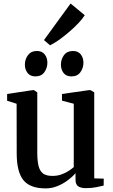

<svg xmlns="http://www.w3.org/2000/svg" viewBox="-20 -1061 640 1092"><path d="M468 9Q439.5 9 424.5 -1.5Q409.5 -12 409.5 -39V-76Q392.5 -56 366 -36Q339.5 -16 307.2 -2.8Q275 10.5 239.5 10.5Q151 10.5 113 -36.5Q75 -83.5 75 -189.5L74.5 -471L20.5 -488V-526.5L166.5 -548.5H173L192 -535.5V-193.5Q192 -147 199.2 -117.5Q206.5 -88 225 -74.2Q243.5 -60.5 278 -60.5Q305.5 -60.5 328.2 -68.5Q351 -76.5 369 -88Q387 -99.5 399.5 -110.5V-471L332.5 -488.5V-526.5L487 -548.5H494.5L516 -535.5V-46.5L570 -45L569.5 -5.5Q552.5 -1.5 527 3.8Q501.5 9 468 9ZM181.5 -626.5Q152 -626.5 136.8 -646Q121.5 -665.5 121.5 -693Q121.5 -724 139.2 -747.5Q157 -771 189 -771H190Q219.5 -771 234.5 -751.5Q249.5 -732 249.5 -704.5Q249.5 -674 232.2 -650.2Q215 -626.5 182 -626.5ZM386 -626.5Q356.5 -626.5 341.5 -646Q326.5 -665.5 326.5 -693Q326.5 -724 344 -747.5Q361.5 -771 394 -771H395Q424.5 -771 439.5 -751.5Q454.5 -732 454.5 -704.5Q454.5 -674 437.2 -650.2Q420 -626.5 387 -626.5ZM264 -804 230 -833 381.5 -1041 462 -974.5Q449.5 -954 425.5 -928.8Q401.5 -903.5 372.2 -878.5Q343 -853.5 314.8 -833.5Q286.5 -813.5 265.5 -804Z"/></svg>

Font: Merriweather 60pt SemiBold
Style: Regular
Weight: 600
Version: Version 2.100